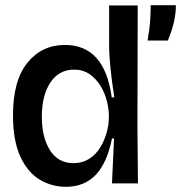

<svg xmlns="http://www.w3.org/2000/svg" viewBox="-20 -706 697 739"><path d="M234 13Q178 13 131.5 -15.5Q85 -44 57.5 -105Q30 -166 30 -262Q30 -396 85.5 -464.5Q141 -533 230 -533Q383 -533 410 -331H420Q410 -396 405 -445.5Q400 -495 400 -534V-685H510L509 -217L511 0H411L419 -173H411Q392 -78 348 -32.5Q304 13 234 13ZM263 -78Q297 -78 323 -94.5Q349 -111 365.5 -138Q382 -165 390.5 -195.5Q399 -226 399 -254V-262Q399 -286 391.5 -316.5Q384 -347 367.5 -374.5Q351 -402 325.5 -420Q300 -438 265 -438Q207 -438 174 -388.5Q141 -339 141 -257Q141 -177 172.5 -127.5Q204 -78 263 -78ZM548 -550Q556 -595 558 -628.5Q560 -662 560 -686H657Q657 -655 649.5 -621.5Q642 -588 626 -550Z"/></svg>

Font: Bricolage Grotesque 48pt Medium
Style: Regular
Weight: 500
Designer: Mathieu Triay
Foundry: Atelier Triay
Version: Version 1.000; ttfautohint (v1.8.4.7-5d5b);gftools[0.9.32]